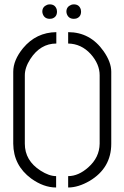

<svg xmlns="http://www.w3.org/2000/svg" viewBox="-20 -832 555 857"><path d="M168.9 -780.3Q168.9 -801.8 190.4 -810.5Q196.3 -812.5 202.1 -812.5Q226.6 -812.5 233.4 -789.1Q234.4 -785.2 234.4 -780.3Q234.4 -755.9 211.9 -749Q207 -748 202.1 -748Q178.7 -748 170.9 -769.5Q168.9 -775.4 168.9 -780.3ZM276.4 -780.3Q276.4 -801.8 297.9 -810.5Q303.7 -812.5 309.6 -812.5Q334 -812.5 340.8 -789.1Q341.8 -785.2 341.8 -780.3Q341.8 -755.9 319.3 -749Q314.5 -748 309.6 -748Q286.1 -748 278.3 -769.5Q276.4 -775.4 276.4 -780.3ZM39.1 -190.4V-511.7Q39.1 -563.5 83 -617.2Q141.6 -687.5 231.4 -688.5V-637.7Q160.2 -637.7 115.2 -568.4Q90.8 -530.3 90.8 -496.1V-190.4Q90.8 -115.2 161.1 -70.3Q199.2 -45.9 230.5 -45.9V4.9Q174.8 4.9 119.1 -35.2Q40 -93.8 39.1 -190.4ZM284.2 4.9V-45.9Q330.1 -45.9 374 -85Q423.8 -128.9 424.8 -190.4V-496.1Q424.8 -545.9 384.8 -590.8Q342.8 -636.7 284.2 -637.7V-688.5Q382.8 -688.5 442.4 -603.5Q476.6 -554.7 476.6 -511.7V-190.4Q476.6 -82 379.9 -24.4Q329.1 4.9 284.2 4.9Z"/></svg>

Font: Post No Bills Colombo
Style: Regular
Weight: 400
Designer: Kosala Senevirathne, Siva Puranthara, Lasantha Premarathna, Tharique Azeez
Foundry: Mooniak
Version: Version 1.220 ; ttfautohint (v1.6)